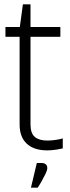

<svg xmlns="http://www.w3.org/2000/svg" viewBox="-20 -687 323 881"><path d="M85 -667H120V-563H257V-518H120V-116Q120 -75 140 -58.5Q160 -42 197 -42Q217 -42 238.5 -45.5Q260 -49 268 -52V-6Q261 -4 239 -0.5Q217 3 197 3Q136 3 103 -27.5Q70 -58 70 -116V-518H5V-563H71ZM149 61H172Q182 61 189.5 66.5Q197 72 197 85Q197 94 188.5 111.5Q180 129 170 146.5Q160 164 153 174H122Z"/></svg>

Font: Khand Variable Light
Style: Regular
Weight: 300
Designer: Satya Rajpurohit
Foundry: Indian Type Foundry
Version: Version 3.000